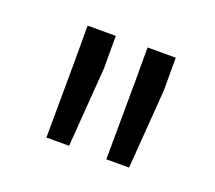

<svg xmlns="http://www.w3.org/2000/svg" viewBox="-56 -821 416 372"><g transform="rotate(20 152.0 -634.5)"><path d="M127.4 -750V-682.6L115.2 -519H68.4L69.3 -679.2V-750ZM251 -750V-682.6L238.8 -519H191.9L192.9 -681.6V-750Z"/></g></svg>

Font: Vazirmatn FD Light
Style: Regular
Weight: 300
Designer: Saber Rastikerdar
Foundry: Saber Rastikerdar
Version: Version 33.003